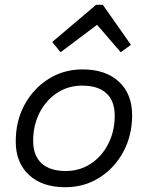

<svg xmlns="http://www.w3.org/2000/svg" viewBox="-20 -773 620 805"><path d="M254 12Q157 12 101.5 -39.5Q46 -91 46 -180Q46 -266 83 -334Q120 -402 183.5 -442Q247 -482 326 -482Q423 -482 478.5 -430.5Q534 -379 534 -290Q534 -205 497 -136.5Q460 -68 396.5 -28Q333 12 254 12ZM256 -56Q314 -56 360.5 -86.5Q407 -117 434 -170Q461 -223 461 -288Q461 -350 426 -382Q391 -414 324 -414Q266 -414 219.5 -383.5Q173 -353 146 -300.5Q119 -248 119 -182Q119 -121 154 -88.5Q189 -56 256 -56ZM234 -554 199 -597 383 -753H411L529 -585L486 -554L387 -669Z"/></svg>

Font: Sometype Mono
Style: Italic
Weight: 400
Italic angle: -12°
Monospace: yes
Designer: Ryoichi Tsunekawa
Foundry: Dharma Type
Version: Version 1.000; ttfautohint (v1.8.3)